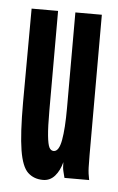

<svg xmlns="http://www.w3.org/2000/svg" viewBox="-42 -500 334 542"><g transform="rotate(5 125.0 -228.5)"><path d="M100 11Q74 11 57 -5Q40 -21 32.5 -67Q25 -113 25 -202L26 -468H101V-186Q101 -139 103.5 -114.5Q106 -90 110.5 -81.5Q115 -73 123 -73Q138 -73 144 -106Q150 -139 150 -197V-468H225V-71Q225 -53 225.5 -35.5Q226 -18 230 0H160Q158 -9 155.5 -18Q153 -27 153 -44Q147 -20 133.5 -4.5Q120 11 100 11Z"/></g></svg>

Font: Inconsolata UltraCondensed ExtraBold
Style: Regular
Weight: 800
Width: 1
Monospace: yes
Designer: Raph Levien, Cyreal, Brenton Simpson
Foundry: Raph Levien, Cyreal, Google
Version: Version 3.001; ttfautohint (v1.8.2.53-6de2)